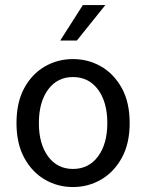

<svg xmlns="http://www.w3.org/2000/svg" viewBox="-20 -735 583 767"><path d="M271.5 12.2Q210.4 12.2 159.2 -17.6Q107.9 -47.4 76.9 -104.5Q45.9 -161.6 45.9 -243.2Q45.9 -326.2 76.9 -383.1Q107.9 -439.9 159.2 -469.5Q210.4 -499 271.5 -499Q332.5 -499 383.8 -469.5Q435.1 -439.9 466.6 -383.1Q498 -326.2 498 -243.2Q498 -161.6 466.6 -104.5Q435.1 -47.4 383.8 -17.6Q332.5 12.2 271.5 12.2ZM271.5 -60.1Q334.5 -60.1 371.6 -110.1Q408.7 -160.2 408.7 -243.2Q408.7 -327.1 371.6 -377.2Q334.5 -427.2 271.5 -427.2Q209 -427.2 172.1 -377.2Q135.3 -327.1 135.3 -243.2Q135.3 -160.2 172.1 -110.1Q209 -60.1 271.5 -60.1ZM220.7 -573.2 311 -714.8H400.9L287.1 -573.2Z"/></svg>

Font: Varta Medium
Style: Regular
Weight: 500
Designer: Joana Correia, Viktoriya Grabowska, Eben Sorkin
Foundry: Sorkin Type Co.
Version: Version 1.004